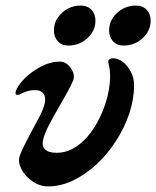

<svg xmlns="http://www.w3.org/2000/svg" viewBox="-20 -654 561 689"><path d="M153 14.8Q122.5 14.8 96.5 -3.2Q70.5 -21.2 57.2 -46.6Q43.9 -71.9 50.4 -93.5Q55.6 -108.4 66.4 -130.6Q77.3 -152.8 90.6 -177.4Q104 -202.1 115.8 -224.2Q127.5 -246.3 133.5 -260.7Q147.2 -295 139 -312.7Q130.8 -330.5 106 -330.5Q89.3 -330.5 76.6 -326.3Q63.9 -322.1 56.1 -317.8Q48.2 -313.5 44.2 -313.5Q38.4 -313.5 36.5 -316Q34.6 -318.5 36.6 -326.3Q42.4 -345.6 66.7 -370.8Q91.1 -395.9 125.8 -414.4Q160.5 -432.9 195.3 -432.9Q210.4 -432.9 223 -422.1Q235.5 -411.3 241.7 -395.9Q247.9 -380.6 242.9 -366.2Q236.7 -350.5 222.3 -324.1Q207.8 -297.8 190.4 -268Q173.1 -238.3 158 -209.6Q142.9 -180.9 136.4 -159.7Q128.3 -131.2 141 -118.5Q153.7 -105.7 182.6 -105.7Q223.4 -105.7 258.1 -130.9Q292.7 -156 318.5 -196.8Q344.3 -237.6 359.3 -285.3Q374.4 -332.9 375.2 -378.7Q375.2 -401.2 371.6 -416.1Q368 -431.1 368.5 -435.9Q369.9 -440.1 375.3 -442.5Q380.6 -445 384.4 -445Q404.4 -445 421.6 -431.3Q438.7 -417.6 449.9 -395.7Q461.1 -373.8 461.1 -349.1Q461.1 -298 443.9 -246.6Q426.6 -195.1 396.2 -148Q365.7 -100.8 326.4 -64.4Q287.2 -28 242.8 -6.6Q198.4 14.8 153 14.8ZM422.9 -490.5Q399.7 -490.5 385.6 -505.8Q371.5 -521.1 371.5 -545.1Q371.5 -570.1 385.2 -590.3Q398.8 -610.4 420.4 -622.2Q441.9 -634 466.1 -634Q491.9 -634 506.3 -618.9Q520.6 -603.7 520.6 -579.5Q520.6 -543.6 491.9 -517.1Q463.2 -490.5 422.9 -490.5ZM224.9 -490.5Q201.7 -490.5 187.6 -505.8Q173.5 -521.1 173.5 -545.1Q173.5 -570.1 187.1 -590.3Q200.8 -610.4 222.3 -622.2Q243.8 -634 268 -634Q293.9 -634 308.2 -618.9Q322.5 -603.7 322.5 -579.5Q322.5 -543.6 293.8 -517.1Q265.1 -490.5 224.9 -490.5Z"/></svg>

Font: EB Garamond
Style: Italic
Weight: 400
Italic angle: -17.2°
Designer: Georg Duffner and Octavio Pardo
Foundry: Georg Duffner
Version: Version 1.001